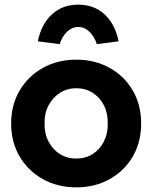

<svg xmlns="http://www.w3.org/2000/svg" viewBox="-20 -797 673 827"><path d="M28 -265Q28 -345 64.5 -407Q101 -469 164.5 -504.5Q228 -540 309 -540Q389 -540 452.5 -504.5Q516 -469 552 -407Q588 -345 588 -265Q588 -185 552 -123Q516 -61 452.5 -25.5Q389 10 309 10Q228 10 164.5 -25.5Q101 -61 64.5 -123Q28 -185 28 -265ZM444 -265Q445 -309 427.5 -343.5Q410 -378 379 -397.5Q348 -417 309 -417Q269 -417 238 -397Q207 -377 189 -343Q171 -309 172 -265Q171 -222 189 -187.5Q207 -153 238 -133.5Q269 -114 309 -114Q348 -114 379 -133.5Q410 -153 427.5 -187.5Q445 -222 444 -265ZM143 -619Q158 -693 203.5 -735Q249 -777 317 -777Q385 -777 430.5 -735Q476 -693 491 -619L397 -607Q386 -641 364.5 -661Q343 -681 317 -681Q291 -681 269.5 -661Q248 -641 237 -607Z"/></svg>

Font: Our Lexend SemiBold
Style: Regular
Weight: 600
Designer: Bonnie Shaver-Troup, Thomas Jockin
Foundry: Lexend
Version: Version 1.007